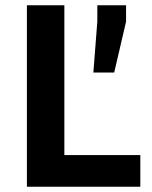

<svg xmlns="http://www.w3.org/2000/svg" viewBox="-20 -708 578 728"><path d="M82 0V-688H224V-120H512V0ZM334 -433 349 -626V-688H458V-626L413 -433Z"/></svg>

Font: Saira SemiBold
Style: Regular
Weight: 600
Designer: Hector Gatti with collaboration of the Omnibus-Type team
Foundry: Omnibus-Type
Version: Version 1.100; ttfautohint (v1.8.3)